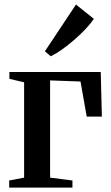

<svg xmlns="http://www.w3.org/2000/svg" viewBox="-20 -848 502 868"><path d="M21.5 0V-32L89 -45V-476L22.5 -491.5V-522.5H435.5L440.5 -321H372L344 -479.5L206.5 -484.5V-45L307.5 -32V0ZM209 -594 183 -616 323.5 -827.5 404 -763Q390.5 -742 367 -717Q343.5 -692 315.5 -667.8Q287.5 -643.5 260 -624Q232.5 -604.5 210.5 -594Z"/></svg>

Font: Merriweather 96pt SemiBold
Style: Regular
Weight: 600
Version: Version 2.100